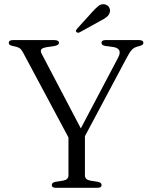

<svg xmlns="http://www.w3.org/2000/svg" viewBox="-20 -890 714 910"><path d="M461.5 -13Q461.5 0 443 0H244Q225.5 0 225.5 -13Q225.5 -24.5 242 -28L279.5 -34Q304.5 -38.5 304.5 -59V-238.5L89 -641.5Q82 -654.5 75.5 -659.8Q69 -665 58 -668L41 -672Q29 -674.5 25.2 -678.2Q21.5 -682 21.5 -687Q21.5 -700 41.5 -700H237Q259.5 -700 259.5 -687Q259.5 -675.5 236 -671.5L202 -666.5Q181 -663 175.8 -656Q170.5 -649 177.5 -635L363 -281.5L540 -617Q562 -659 518 -667L478 -672.5Q461 -675.5 461 -687Q461 -700 480.5 -700H639Q659.5 -700 659.5 -687Q659.5 -681.5 655.8 -678.2Q652 -675 640 -671.5L632.5 -669.5Q616.5 -665.5 606 -655.2Q595.5 -645 580.5 -616L382.5 -244.5V-59Q382.5 -38.5 407.5 -34L445 -28Q461.5 -24.5 461.5 -13ZM417.5 -833.5Q434.5 -852.5 448 -862.8Q461.5 -873 478 -869Q491.5 -865.5 497.5 -854.5Q503.5 -843.5 500.5 -832.5Q497 -818.5 485.2 -809.2Q473.5 -800 455.5 -791L358 -737Q348 -732 342 -738.5Q338.5 -742 340.2 -746Q342 -750 345 -753.5Z"/></svg>

Font: Fraunces 9pt Light
Style: Regular
Weight: 300
Version: Version 1.000;[0bf87f6ff]